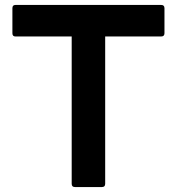

<svg xmlns="http://www.w3.org/2000/svg" viewBox="-20 -754 713 774"><path d="M282 0Q269 0 269 -13V-607H42Q30 -607 30 -620V-721Q30 -734 42 -734H630Q643 -734 643 -721V-620Q643 -607 630 -607H404V-13Q404 0 391 0Z"/></svg>

Font: LINE Seed Sans TH App
Style: Bold
Weight: 700
Designer: Dalton Maag Ltd | Thai characters by Cadson Demak Co.,Ltd.
Foundry: Dalton Maag Ltd
Version: Version 1.003